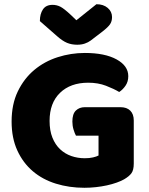

<svg xmlns="http://www.w3.org/2000/svg" viewBox="-20 -874 704 910"><path d="M614 -99Q614 -68 603 -53Q592 -38 568 -24Q554 -16 533 -8.5Q512 -1 487 4.5Q462 10 434.5 13Q407 16 380 16Q308 16 245 -3.5Q182 -23 135.5 -62.5Q89 -102 62 -161Q35 -220 35 -298Q35 -380 64.5 -441Q94 -502 142.5 -542.5Q191 -583 253.5 -603Q316 -623 382 -623Q477 -623 532.5 -592.5Q588 -562 588 -513Q588 -487 575 -468Q562 -449 545 -438Q520 -453 482.5 -467.5Q445 -482 398 -482Q314 -482 264.5 -434Q215 -386 215 -301Q215 -255 228.5 -221.5Q242 -188 265 -166.5Q288 -145 318 -134.5Q348 -124 382 -124Q404 -124 421 -128Q438 -132 447 -137V-231H340Q334 -242 328.5 -260Q323 -278 323 -298Q323 -334 339.5 -350Q356 -366 382 -366H551Q581 -366 597.5 -349.5Q614 -333 614 -303ZM342 -778 437 -854Q470 -854 490.5 -836.5Q511 -819 511 -793Q511 -773 501.5 -759Q492 -745 465 -724L410 -682Q398 -673 382 -667.5Q366 -662 346 -662Q319 -662 297.5 -671Q276 -680 250 -703L169 -774Q169 -808 183.5 -829.5Q198 -851 229 -851Q249 -851 266.5 -842Q284 -833 316 -803Z"/></svg>

Font: Baloo Cyrillic
Style: Regular
Weight: 400
Designer: Ek Type, Denis Ignatov
Foundry: Ek Type
Version: Version 1.50 July 26, 2019